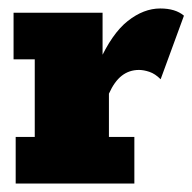

<svg xmlns="http://www.w3.org/2000/svg" viewBox="-20 -433 454 453"><path d="M17 0V-110H62V-293H12V-403H222V-268L213 -285Q244 -354 281.5 -383.5Q319 -413 358 -413Q394 -413 414 -396L359 -246Q346 -259 332.5 -263.5Q319 -268 308 -268Q285 -268 267.5 -254.5Q250 -241 237 -212V-110H297V0Z"/></svg>

Font: Rokkitt SemiBold Black
Style: Regular
Weight: 900
Version: Version 3.103